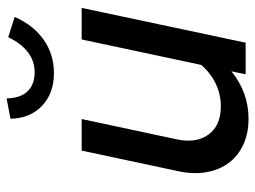

<svg xmlns="http://www.w3.org/2000/svg" viewBox="-118 -664 791 596"><g transform="rotate(-90 278.0 -366.5)"><path d="M206 -509 143 -214Q130 -153 158 -115Q186 -77 245 -77Q282 -77 315 -92.5Q348 -108 374 -138L453 -509H551L443 0H345L354 -44Q322 -18 285 -4.5Q248 9 207 9Q162 9 127 -7Q92 -23 70.5 -51.5Q49 -80 41.5 -119Q34 -158 43 -204L108 -509ZM352 -655Q386 -655 413.5 -676Q441 -697 460 -737L523 -717Q497 -658 451.5 -626.5Q406 -595 349 -595Q286 -595 247 -632Q208 -669 207 -730L270 -742Q271 -699 292 -677Q313 -655 352 -655Z"/></g></svg>

Font: Red Hat Display Medium
Style: Italic
Weight: 500
Italic angle: -12°
Designer: Pentagram / MCKL
Foundry: Pentagram / MCKL
Version: Version 1.003; Red Hat Display Medium Italic